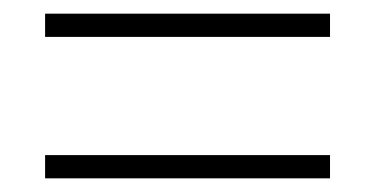

<svg xmlns="http://www.w3.org/2000/svg" viewBox="-20 -493 550 281"><path d="M46 -439H463V-473H46ZM46 -232H463V-266H46Z"/></svg>

Font: Noto Sans Myanmar SemiCondensed ExtraLight
Style: Regular
Weight: 200
Width: 4
Designer: Monotype Design Team
Foundry: Monotype Imaging Inc.
Version: Version 2.107